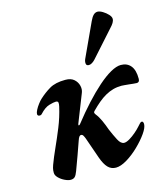

<svg xmlns="http://www.w3.org/2000/svg" viewBox="-107 -778 763 876"><g transform="rotate(-15 274.5 -340.5)"><path d="M119.2 14.2Q107.6 14.2 91.8 6.7Q75.9 -0.7 64 -12.7Q52.2 -24.6 52.2 -36.3Q52.2 -43.2 52.6 -48.4Q53 -53.5 54.6 -59.3Q56.2 -65.1 58.7 -72.4Q70.8 -105.1 88.7 -144.6Q106.7 -184.1 125.1 -229.4Q143.5 -274.6 154.4 -322.7Q157.1 -334.8 155.8 -341.3Q154.5 -347.8 144.5 -347.8Q134.4 -347.8 113 -341.6Q91.6 -335.4 68.4 -310Q64.4 -305.2 56.4 -305.8Q48.3 -306.4 47.5 -315Q47.5 -322.6 53.7 -334.6Q59.9 -346.6 69.3 -358.9Q78.7 -371.3 85.2 -377.1Q109.6 -399.8 137.5 -416.3Q165.5 -432.9 212.6 -432.9Q238.8 -432.9 253.3 -420Q267.7 -407.2 272.2 -389.3Q276.6 -371.5 270.4 -356.2L218.4 -224.3Q215.2 -216.6 218.9 -216.3Q222.5 -216.1 226.5 -221.9Q261.7 -266.9 296.9 -305.2Q332 -343.5 364.8 -372.4Q397.6 -401.3 425.7 -417.1Q453.9 -432.9 474.4 -432.9Q504.1 -432.9 520.9 -412.5Q537.8 -392.2 537.6 -351Q537.6 -334.3 524.1 -334.3Q517.5 -334.3 508.3 -335.4Q499 -336.5 489.2 -337.5Q477.9 -338.5 468.3 -339.5Q458.6 -340.5 453.1 -340.5Q432.1 -340.5 413.3 -335.3Q394.6 -330.1 376.7 -320Q358.9 -310 341.5 -295.5Q324.2 -281 305.1 -261.6Q301.1 -257.6 301.1 -254.3Q301 -251 305.4 -244.9Q317.7 -229.6 327.6 -207.8Q337.5 -186 345.8 -162.2Q358 -133.3 370.4 -109.5Q382.8 -85.7 398.6 -85.7Q409.1 -85.7 424.5 -94.9Q439.9 -104 455 -117.1Q470.1 -130.2 478.2 -139.6Q487.5 -150.1 491.6 -154.2Q495.8 -158.3 499.8 -158.3Q504.4 -158.3 506.1 -154Q507.8 -149.8 507.8 -145.1Q507.8 -128.3 489.3 -102Q470.9 -75.8 443 -48.8Q415.2 -21.8 385.4 -3.9Q355.6 14 333 14Q310.4 14 295.3 -1.9Q280.2 -17.8 268.6 -50.4L233.8 -150.1Q230.6 -158.7 226.8 -165.1Q223 -171.4 216.3 -171.4Q212 -171.4 208 -166.4Q204.1 -161.4 200.1 -149.3Q190.7 -120.7 177.6 -85.8Q164.4 -50.9 152.5 -17.6Q145.7 0.8 138.6 7.5Q131.4 14.2 119.2 14.2ZM334.5 -470.1Q322.4 -470.1 321.4 -480.7Q320.4 -491.3 325.2 -501.6L398.5 -660.3Q406.8 -678.5 415.4 -686.8Q423.9 -695.2 435 -695.2Q444.9 -695.2 459 -686.7Q473 -678.2 483.3 -667Q493.7 -655.7 493.7 -646Q493.7 -637.1 488 -627.6Q482.2 -618 471.6 -607L364 -486.7Q357.6 -479.9 349.8 -475Q342.1 -470.1 334.5 -470.1Z"/></g></svg>

Font: EB Garamond
Style: Italic
Weight: 400
Italic angle: -17.2°
Designer: Georg Duffner and Octavio Pardo
Foundry: Georg Duffner
Version: Version 1.001